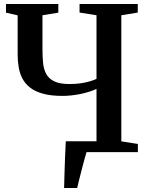

<svg xmlns="http://www.w3.org/2000/svg" viewBox="-20 -763 746 963"><path d="M301.5 180Q302.5 146.5 303.5 107.5Q304.5 68.5 306.2 27.2Q308 -14 310 -54.5H464V-317Q428 -300.5 381.8 -291.2Q335.5 -282 293 -282Q236 -282 196.5 -292.8Q157 -303.5 131.8 -323Q106.5 -342.5 92.8 -368.5Q79 -394.5 73.8 -425.5Q68.5 -456.5 68.5 -489.5V-686L10 -699.5V-743H272.5V-699.5L193 -686.5V-515Q193 -479 196 -447.5Q199 -416 211.8 -392.2Q224.5 -368.5 252.2 -355Q280 -341.5 329.5 -341.5Q358.5 -341.5 384.2 -345.2Q410 -349 430.5 -355Q451 -361 464 -367.5V-686.5L379 -700V-743H671V-700L588.5 -686.5V-54L671.5 -41V0H414Q409 15 402.5 40Q396 65 388.8 92.2Q381.5 119.5 375.8 143.2Q370 167 367 180Z"/></svg>

Font: Merriweather 60pt SemiBold
Style: Regular
Weight: 600
Version: Version 2.100